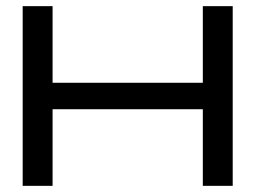

<svg xmlns="http://www.w3.org/2000/svg" viewBox="-20 -604 830 624"><path d="M53.7 0H150.9V-249H460.9H542H639.2V0H736.3V-356.4V-437.5V-584H639.2V-335H150.9V-356.4V-437.5V-584H53.7Z"/></svg>

Font: Michroma+
Style: Regular
Weight: 400
Designer: beogot
Foundry: beogot
Version: Version